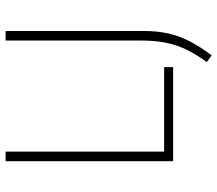

<svg xmlns="http://www.w3.org/2000/svg" viewBox="-65 -570 772 682"><g transform="rotate(-90 321.0 -229.0)"><path d="M89.5 0V-595H123.5V-32H423.5V0ZM465.5 137 441.5 119.5Q468.5 82.5 485.5 47.8Q502.5 13 510.2 -26Q518 -65 518 -115V-595H552V-104.5Q552 -56 543 -16.5Q534 23 514.8 59.8Q495.5 96.5 465.5 137Z"/></g></svg>

Font: Encode Sans SC SemiCondensed Thin
Style: Regular
Weight: 250
Width: 4
Designer: Multiple Designers
Foundry: Impallari Type
Version: Version 3.002